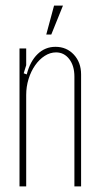

<svg xmlns="http://www.w3.org/2000/svg" viewBox="-20 -669 356 689"><path d="M76 -402Q88 -449 115 -475Q142 -501 179 -501Q219 -501 245 -473Q271 -445 271 -402V0H247V-394Q247 -433 228.5 -457Q210 -481 181 -481Q160 -481 140.5 -468.5Q121 -456 106 -434.5Q91 -413 82.5 -385.5Q74 -358 74 -328V0H50V-495H74V-435L65 -406ZM146 -545 174 -649H206L164 -545Z"/></svg>

Font: Moniqa Thin Paragraph
Style: Regular
Weight: 100
Designer: Rajesh Rajput
Foundry: Rajesh Rajput
Version: Version 1.000